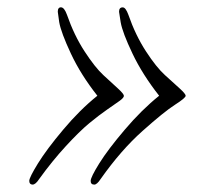

<svg xmlns="http://www.w3.org/2000/svg" viewBox="-20 -501 595 519"><path d="M59.1 -12.2Q59.1 -21 82.5 -59.1Q106 -97.2 150.9 -150.6Q195.8 -204.1 243.2 -242.2Q198.2 -299.3 171.6 -356.2Q145 -413.1 140.1 -440.9L136.2 -469.2Q136.2 -481.4 145 -481.2Q153.8 -481 161.1 -460.9Q180.2 -405.8 208.5 -362.3Q236.8 -318.8 259.5 -297.9Q282.2 -276.9 298.6 -262Q314.9 -247.1 314.9 -241.9Q314.9 -236.8 303.5 -228.5Q292 -220.2 270 -205.1Q248 -189.9 221.4 -168Q194.8 -146 158 -106Q121.1 -65.9 85.9 -17.1Q76.2 -2 67.9 -2Q59.1 -2.4 59.1 -12.2ZM410.2 -242.2Q365.2 -299.3 338.1 -356.2Q311 -413.1 306.2 -440.9L301.8 -469.2Q301.8 -481.4 312 -481Q319.8 -481 327.1 -460.9Q346.2 -405.8 374.5 -362.3Q402.8 -318.8 426 -297.9Q449.2 -276.9 465.6 -262Q481.9 -247.1 481.9 -242.2Q481.9 -236.3 452.9 -217.8Q423.8 -199.2 365.5 -147.2Q307.1 -95.2 252 -17.1Q242.2 -2 234.9 -2Q225.1 -2 225.1 -12Q225.1 -22 248.5 -59.6Q272 -97.2 317.4 -150.6Q362.8 -204.1 410.2 -242.2Z"/></svg>

Font: CMU Serif Extra
Style: RomanSlanted
Weight: 500
Italic angle: -9.46001°
Version: Version 0.7.0